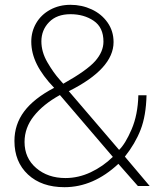

<svg xmlns="http://www.w3.org/2000/svg" viewBox="-20 -773 688 798"><path d="M452 -598Q452 -487 266 -394L475 -150Q501 -175 527 -235.5Q553 -296 555 -377H589Q587 -292 564.5 -234Q542 -176 499 -122L602 0H553L472 -92Q368 5 248 5Q153 5 96.5 -47.5Q40 -100 40 -187Q40 -256 80.5 -310Q121 -364 205 -408Q157 -458 133.5 -505Q110 -552 110 -600Q110 -642 130.5 -677Q151 -712 188.5 -732.5Q226 -753 273 -753Q320 -753 361 -734Q402 -715 427 -679.5Q452 -644 452 -598ZM152 -601Q152 -557 177 -514Q202 -471 228 -442L243 -425Q341 -480 375.5 -519Q410 -558 410 -600Q410 -659 369.5 -686.5Q329 -714 273 -714Q216 -714 184 -681Q152 -648 152 -601ZM82 -183Q82 -116 130.5 -74.5Q179 -33 252 -33Q306 -33 357 -57Q408 -81 449 -121L229 -378Q160 -340 121 -291Q82 -242 82 -183Z"/></svg>

Font: Morrison Thin
Style: Regular
Weight: 100
Designer: Pablo Impallari, Rodrigo Fuenzalida (Modified by Dan O. Williams)
Version: Version 0.03;June 6, 2019;FontCreator 11.5.0.2425 64-bit; tt